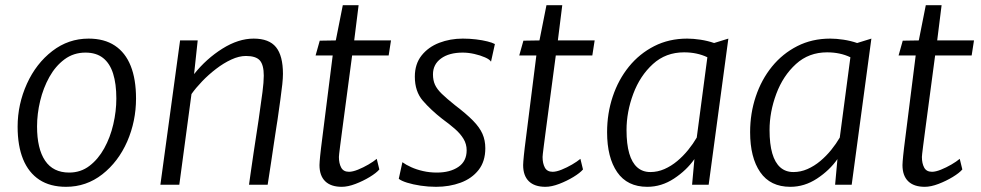

<svg xmlns="http://www.w3.org/2000/svg" viewBox="-20 -713 3787 741"><path d="M235 8Q173.5 8 132 -19.2Q90.5 -46.5 69.2 -98.2Q48 -150 48 -224Q48 -310.5 84 -390Q119.5 -468 181.8 -516Q244 -564 322 -564Q382.5 -564 423.2 -537Q464 -510 484.5 -458.5Q505 -407 505 -333Q505 -245.5 471 -167Q436.5 -88.5 374.8 -40.2Q313 8 235 8ZM247 -47Q291.5 -47 325.2 -72.8Q359 -98.5 382.2 -140.5Q405.5 -182.5 417.2 -233Q429 -283.5 429 -333Q429 -389.5 416.5 -429Q404 -468.5 377.8 -489.2Q351.5 -510 310 -510Q264 -510 229 -484Q194 -458 170.5 -415.8Q147 -373.5 135 -323.5Q123 -273.5 123 -225Q123 -139 154 -93Q185 -47 247 -47Z M599 0 675 -557H743L729 -427Q776.5 -486.5 838.2 -525.2Q900 -564 959 -564Q1018.5 -564 1045.2 -531Q1072 -498 1072 -428Q1072 -412 1069.5 -387.8Q1067 -363.5 1062.2 -329.5Q1057.5 -295.5 1051 -250Q1049.5 -240.5 1047.5 -228Q1045.5 -215.5 1042.8 -197.2Q1040 -179 1036 -152.2Q1032 -125.5 1026.5 -88Q1021 -50.5 1013 0H941Q943.5 -17.5 947.5 -46.2Q951.5 -75 958.8 -123.8Q966 -172.5 978 -250Q988 -319 993 -357.8Q998 -396.5 998 -421Q998 -462.5 982.8 -479.8Q967.5 -497 929 -497Q902.5 -497 872.8 -483.2Q843 -469.5 814 -447.2Q785 -425 760.2 -399.2Q735.5 -373.5 719 -350L672 0Z M1299 8Q1257 8 1235 -13.5Q1213 -35 1213 -76Q1213 -82 1213.8 -91.2Q1214.5 -100.5 1215.8 -113.2Q1217 -126 1219 -142L1264 -499H1198L1214 -556L1276 -557L1303 -693H1364L1347 -557H1489L1480 -499H1339Q1325 -395 1316 -326Q1307 -257 1301.2 -214.8Q1295.5 -172.5 1292.8 -150.5Q1290 -128.5 1289 -119.5Q1288 -110.5 1288 -107Q1288 -82.5 1296.8 -66.2Q1305.5 -50 1327 -50Q1341 -50 1361.5 -58.2Q1382 -66.5 1401.8 -78Q1421.5 -89.5 1434 -100L1444 -59Q1432.5 -45.5 1407 -30Q1381.5 -14.5 1352 -3.2Q1322.5 8 1299 8Z M1663 8Q1632.5 8 1603 3.5Q1573.5 -1 1551 -8Q1528.5 -15 1519 -23L1533 -87Q1546.5 -77 1567 -67.8Q1587.5 -58.5 1612.8 -52.8Q1638 -47 1666 -47Q1717 -47 1749 -68.8Q1781 -90.5 1781 -133Q1781 -157 1768.8 -177.2Q1756.5 -197.5 1735.2 -216Q1714 -234.5 1687 -254Q1643 -288.5 1612 -324.2Q1581 -360 1581 -417Q1581 -466 1607 -498.8Q1633 -531.5 1675.2 -547.8Q1717.5 -564 1766 -564Q1792.5 -564 1817.2 -561Q1842 -558 1861 -553.2Q1880 -548.5 1890 -543L1875 -475Q1870 -483.5 1852 -491.5Q1834 -499.5 1810.5 -504.8Q1787 -510 1766 -510Q1713 -510 1682 -487.2Q1651 -464.5 1651 -426Q1651 -403 1658.8 -386Q1666.5 -369 1685 -351Q1703.5 -333 1736 -307Q1780 -273.5 1805.5 -247.5Q1831 -221.5 1842 -196.5Q1853 -171.5 1853 -141Q1853 -90 1827 -57Q1801 -24 1757.8 -8Q1714.5 8 1663 8Z M2085 8Q2043 8 2021 -13.5Q1999 -35 1999 -76Q1999 -82 1999.8 -91.2Q2000.5 -100.5 2001.8 -113.2Q2003 -126 2005 -142L2050 -499H1984L2000 -556L2062 -557L2089 -693H2150L2133 -557H2275L2266 -499H2125Q2111 -395 2102 -326Q2093 -257 2087.2 -214.8Q2081.5 -172.5 2078.8 -150.5Q2076 -128.5 2075 -119.5Q2074 -110.5 2074 -107Q2074 -82.5 2082.8 -66.2Q2091.5 -50 2113 -50Q2127 -50 2147.5 -58.2Q2168 -66.5 2187.8 -78Q2207.5 -89.5 2220 -100L2230 -59Q2218.5 -45.5 2193 -30Q2167.5 -14.5 2138 -3.2Q2108.5 8 2085 8Z M2478 8Q2401 8 2362 -48.5Q2323 -105 2323 -203Q2323 -275.5 2344.8 -340.5Q2366.5 -405.5 2407.2 -455.8Q2448 -506 2505 -535Q2562 -564 2632 -564Q2655.5 -564 2683.5 -559.8Q2711.5 -555.5 2736 -547L2791 -564L2715 0H2651L2660 -99Q2629.5 -55.5 2581.2 -23.8Q2533 8 2478 8ZM2490 -49Q2518 -49 2544.2 -60.5Q2570.5 -72 2593.8 -91.5Q2617 -111 2636 -134.5Q2655 -158 2669 -182L2710 -492Q2670.5 -511 2620 -511Q2549.5 -511 2500 -466Q2450 -420.5 2424 -350.8Q2398 -281 2398 -211Q2398 -157 2408.5 -121Q2419 -85 2439.5 -67Q2460 -49 2490 -49Z M3030 8Q2953 8 2914 -48.5Q2875 -105 2875 -203Q2875 -275.5 2896.8 -340.5Q2918.5 -405.5 2959.2 -455.8Q3000 -506 3057 -535Q3114 -564 3184 -564Q3207.5 -564 3235.5 -559.8Q3263.5 -555.5 3288 -547L3343 -564L3267 0H3203L3212 -99Q3181.5 -55.5 3133.2 -23.8Q3085 8 3030 8ZM3042 -49Q3070 -49 3096.2 -60.5Q3122.5 -72 3145.8 -91.5Q3169 -111 3188 -134.5Q3207 -158 3221 -182L3262 -492Q3222.5 -511 3172 -511Q3101.5 -511 3052 -466Q3002 -420.5 2976 -350.8Q2950 -281 2950 -211Q2950 -157 2960.5 -121Q2971 -85 2991.5 -67Q3012 -49 3042 -49Z M3549 8Q3507 8 3485 -13.5Q3463 -35 3463 -76Q3463 -82 3463.8 -91.2Q3464.5 -100.5 3465.8 -113.2Q3467 -126 3469 -142L3514 -499H3448L3464 -556L3526 -557L3553 -693H3614L3597 -557H3739L3730 -499H3589Q3575 -395 3566 -326Q3557 -257 3551.2 -214.8Q3545.5 -172.5 3542.8 -150.5Q3540 -128.5 3539 -119.5Q3538 -110.5 3538 -107Q3538 -82.5 3546.8 -66.2Q3555.5 -50 3577 -50Q3591 -50 3611.5 -58.2Q3632 -66.5 3651.8 -78Q3671.5 -89.5 3684 -100L3694 -59Q3682.5 -45.5 3657 -30Q3631.5 -14.5 3602 -3.2Q3572.5 8 3549 8Z"/></svg>

Font: Koeln Type Sans Light
Style: Italic
Weight: 300
Italic angle: -7.5°
Designer: Eben Sorkin
Foundry: Eben Sorkin
Version: Version 2.001